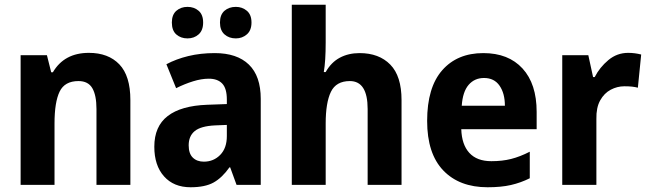

<svg xmlns="http://www.w3.org/2000/svg" viewBox="-20 -780 2736 810"><path d="M355 -557Q437 -557 483.5 -508.5Q530 -460 530 -358V0H387V-320Q387 -378 369.5 -408Q352 -438 311 -438Q253 -438 231.5 -393.5Q210 -349 210 -259V0H67V-547H178L196 -475H203Q251 -557 355 -557Z M886 -556Q980 -556 1030 -507.5Q1080 -459 1080 -363V0H978L951 -74H948Q917 -30 881 -10Q845 10 784 10Q713 10 672 -36Q631 -82 631 -161Q631 -247 687.5 -290.5Q744 -334 854 -338L937 -341V-360Q937 -407 917.5 -427.5Q898 -448 861 -448Q830 -448 794.5 -437Q759 -426 723 -408L682 -509Q723 -531 774.5 -543.5Q826 -556 886 -556ZM887 -251Q827 -248 801.5 -227Q776 -206 776 -167Q776 -132 793.5 -115Q811 -98 840 -98Q881 -98 909 -126.5Q937 -155 937 -206V-253ZM705 -685Q705 -718 724 -734.5Q743 -751 771 -751Q799 -751 818 -734.5Q837 -718 837 -685Q837 -652 818 -635Q799 -618 771 -618Q743 -618 724 -634.5Q705 -651 705 -685ZM908 -685Q908 -718 927 -734.5Q946 -751 975 -751Q1002 -751 1021.5 -734.5Q1041 -718 1041 -685Q1041 -652 1021.5 -635Q1002 -618 975 -618Q946 -618 927 -635Q908 -652 908 -685Z M1354 -601Q1354 -562 1352 -530.5Q1350 -499 1346 -476H1354Q1377 -517 1413.5 -536.5Q1450 -556 1497 -556Q1579 -556 1626.5 -507.5Q1674 -459 1674 -358V0H1531V-320Q1531 -438 1456 -438Q1398 -438 1376 -392.5Q1354 -347 1354 -259V0H1211V-760H1354Z M2019 -556Q2125 -556 2184.5 -491Q2244 -426 2244 -308V-235H1926Q1928 -170 1960 -135Q1992 -100 2053 -100Q2099 -100 2136.5 -109.5Q2174 -119 2215 -140V-28Q2177 -9 2135.5 0.5Q2094 10 2037 10Q1918 10 1850 -61Q1782 -132 1782 -270Q1782 -411 1845.5 -483.5Q1909 -556 2019 -556ZM2022 -451Q1982 -451 1957 -422Q1932 -393 1928 -334H2110Q2110 -386 2087.5 -418.5Q2065 -451 2022 -451Z M2630 -557Q2658 -557 2685 -550L2671 -410Q2660 -413 2646.5 -414.5Q2633 -416 2614 -416Q2584 -416 2556.5 -401.5Q2529 -387 2512 -356.5Q2495 -326 2496 -278V0H2352V-547H2462L2482 -455H2489Q2510 -496 2546.5 -526.5Q2583 -557 2630 -557Z"/></svg>

Font: Noto Sans Lao SemiCondensed
Style: Bold
Weight: 700
Width: 4
Designer: Monotype Design Team
Foundry: Monotype Imaging Inc.
Version: Version 2.003; ttfautohint (v1.8.4.7-5d5b)